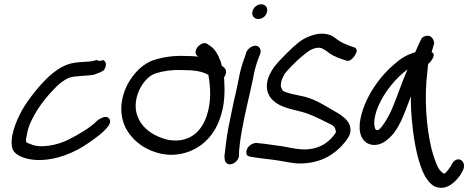

<svg xmlns="http://www.w3.org/2000/svg" viewBox="-20 -729 2221 899"><path d="M114 -132C140 -208 200 -281 251 -330C276 -352 296 -365 324 -370C333 -371 348 -372 356 -373C374 -375 403 -375 423 -380H424V-381C472 -397 469 -405 469 -405C480 -423 478 -442 462 -448C452 -442 443 -443 433 -448C420 -445 417 -443 401 -441C377 -439 355 -439 329 -435C282 -429 243 -401 209 -371C166 -331 117 -270 86 -218C56 -165 19 -78 41 -26C57 2 103 18 151 20C244 24 334 -17 395 -60C425 -81 464 -108 484 -135H485C493 -146 505 -169 483 -180C467 -188 436 -165 436 -165C405 -132 346 -98 298 -74C252 -51 171 -32 124 -54C103 -61 100 -62 102 -79C106 -94 106 -108 114 -132Z M568 -131C588 -92 625 -54 668 -33C705 -14 760 4 824 -8C910 -24 978 -83 1009 -172C1033 -235 1033 -303 1030 -351L1029 -367C1039 -380 1043 -399 1031 -411L1018 -422C1016 -428 1016 -435 1013 -441C1004 -468 987 -500 963 -515L954 -521C928 -545 875 -492 904 -467H905L908 -464C889 -466 869 -467 845 -467C793 -469 744 -462 701 -448C649 -432 605 -385 579 -337C536 -257 543 -181 568 -131ZM710 -386C742 -396 786 -403 828 -401H829C886 -401 927 -396 956 -378C965 -322 972 -255 946 -181C918 -103 857 -59 768 -74C703 -89 652 -124 630 -171C587 -252 645 -366 710 -386Z M1190 -640C1209 -640 1226 -654 1230 -673C1235 -693 1223 -709 1203 -709C1183 -709 1166 -693 1162 -675C1157 -655 1171 -640 1190 -640ZM1084 -294C1078 -270 1072 -244 1067 -217L1050 -134C1042 -95 1034 -27 1031 2L1030 3L1031 4C1031 8 1032 10 1032 15C1032 22 1036 31 1040 34C1060 53 1098 27 1099 0V-10C1099 -16 1100 -31 1103 -56C1112 -130 1132 -215 1150 -294C1156 -319 1160 -341 1165 -362V-363C1171 -397 1180 -431 1191 -458L1198 -476C1202 -486 1201 -496 1197 -502C1183 -529 1145 -509 1135 -488L1134 -487L1128 -467C1116 -436 1105 -401 1098 -361C1093 -340 1090 -318 1084 -294Z M1581 -186C1573 -193 1560 -201 1547 -208C1505 -232 1461 -262 1407 -276L1361 -286C1340 -290 1312 -298 1304 -305C1295 -320 1292 -326 1298 -351C1301 -359 1305 -370 1312 -382C1318 -391 1339 -414 1370 -444C1401 -473 1425 -490 1436 -496C1457 -506 1471 -508 1487 -503L1509 -490C1527 -474 1552 -462 1578 -453L1597 -447C1615 -436 1635 -456 1645 -476C1652 -486 1655 -505 1633 -509L1613 -516C1602 -521 1590 -525 1581 -530C1563 -539 1550 -553 1529 -564H1528C1491 -578 1455 -571 1417 -554C1391 -543 1362 -519 1327 -484C1292 -449 1267 -423 1256 -404C1245 -386 1237 -369 1233 -354C1219 -293 1250 -259 1286 -239C1327 -217 1378 -212 1420 -197C1459 -182 1501 -161 1536 -143C1549 -133 1551 -127 1553 -109C1527 -69 1487 -38 1432 -31C1377 -24 1333 -41 1281 -47C1253 -50 1224 -56 1195 -58L1178 -60C1176 -60 1160 -56 1154 -51C1134 -38 1130 -16 1136 -3C1140 1 1146 4 1155 5L1171 8C1197 11 1228 16 1258 19C1292 23 1330 32 1366 36H1367C1458 40 1524 10 1573 -39C1589 -55 1612 -81 1619 -104C1629 -143 1603 -171 1581 -186Z M2001 -485C2005 -498 2009 -514 2013 -526C2012 -542 2000 -569 1972 -560C1963 -558 1958 -554 1954 -549C1947 -536 1934 -508 1924 -484C1880 -472 1851 -451 1819 -422C1769 -379 1718 -312 1689 -242C1663 -177 1652 -113 1681 -75C1703 -46 1749 -39 1791 -73C1851 -119 1874 -202 1904 -278C1903 -234 1906 -187 1911 -143C1919 -61 1938 37 1970 96C1986 122 2002 140 2023 147C2076 163 2114 119 2133 94L2146 72C2172 25 2116 -12 2091 49L2077 68C2073 73 2063 85 2060 84L2059 83H2058C2054 82 2043 74 2032 57C2021 35 2010 4 2000 -34C1976 -136 1965 -270 1982 -402C1983 -413 1983 -421 1985 -430C1996 -437 2026 -475 2001 -485ZM1888 -404C1862 -344 1840 -277 1815 -218C1798 -178 1761 -118 1748 -120C1747 -120 1744 -120 1740 -121C1726 -140 1732 -188 1751 -231C1780 -300 1835 -365 1888 -404Z"/></svg>

Font: Stray Cat
Style: ExBdObl
Weight: 800
Version: Version 1.0